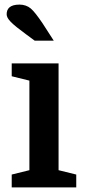

<svg xmlns="http://www.w3.org/2000/svg" viewBox="-20 -816 371 836"><path d="M165 -715C144 -746 127 -768 114 -779C101 -790 84 -796 65 -796C22 -796 9 -777 9 -754C9 -734 29 -714 93 -667L131 -639H214ZM108 -75 31 -56V0H312V-56L235 -75V-540H31V-484L108 -465Z"/></svg>

Font: Domine
Style: Bold
Weight: 700
Designer: Pablo Impallari, Rodrigo Fuenzalida, Brenda Gallo
Foundry: Pablo Impallari, Rodrigo Fuenzalida, Brenda Gallo
Version: Version 2.000